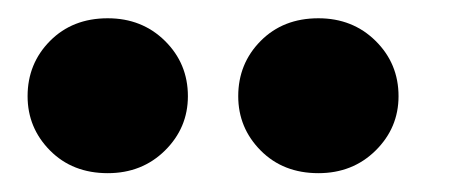

<svg xmlns="http://www.w3.org/2000/svg" viewBox="-20 -777 489 206"><path d="M321.6 -591.2Q283.8 -591.2 259.7 -615.5Q235.6 -639.8 235.6 -673.8Q235.6 -708.8 259.7 -733.1Q283.8 -757.4 321.6 -757.4Q358.4 -757.4 383 -733.1Q407.6 -708.8 407.6 -673.8Q407.6 -639.8 383 -615.5Q358.4 -591.2 321.6 -591.2ZM95.6 -591.2Q57.8 -591.2 33.7 -615.5Q9.6 -639.8 9.6 -673.8Q9.6 -708.8 33.7 -733.1Q57.8 -757.4 95.6 -757.4Q132.4 -757.4 157 -733.1Q181.6 -708.8 181.6 -673.8Q181.6 -639.8 157 -615.5Q132.4 -591.2 95.6 -591.2Z"/></svg>

Font: Be Vietnam Pro Variable Thin
Style: Italic
Weight: 100
Italic angle: -12°
Designer: Lam Bao, Tony Le, Vietanh Nguyen
Foundry: Yellow Type Foundry
Version: Version 1.002